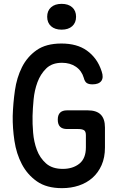

<svg xmlns="http://www.w3.org/2000/svg" viewBox="-20 -967 640 997"><path d="M426 -265Q426 -285 416 -291Q406 -297 386 -297H328Q304 -297 292 -309Q280 -321 280 -346Q280 -370 292 -382Q304 -394 328 -394H436Q481 -394 503 -372Q525 -350 525 -305V-201Q525 -149 507.5 -109.5Q490 -70 460 -43.5Q430 -17 389.5 -3.5Q349 10 302 10Q222 10 172 -25Q122 -60 93.5 -114.5Q65 -169 55 -235.5Q45 -302 46 -365Q48 -431 57.5 -497.5Q67 -564 94 -618Q121 -672 170 -706.5Q219 -741 299 -741Q339 -741 372 -732Q405 -723 431 -704.5Q457 -686 476.5 -659.5Q496 -633 508 -596Q519 -564 506 -546.5Q493 -529 460 -529Q441 -529 430.5 -536Q420 -543 415 -563Q404 -600 374 -620.5Q344 -641 302 -641Q250 -641 220 -611.5Q190 -582 174.5 -540Q159 -498 154.5 -450.5Q150 -403 149 -365Q148 -326 152 -278Q156 -230 171.5 -188.5Q187 -147 219 -118.5Q251 -90 306 -90Q358 -90 392 -117Q426 -144 426 -202ZM300 -813Q265 -813 245 -831Q225 -849 225 -880Q225 -911 245 -929Q265 -947 300 -947Q335 -947 355 -929Q375 -911 375 -880Q375 -849 355 -831Q335 -813 300 -813Z"/></svg>

Font: Maple Mono Medium
Style: Regular
Weight: 500
Monospace: yes
Designer: subframe7536
Version: Version 7.000